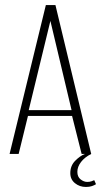

<svg xmlns="http://www.w3.org/2000/svg" viewBox="-20 -611 401 762"><path d="M18 0 162 -591H200L342 0H304L266 -151H91L54 0ZM94 -174H264L180 -528ZM321 131Q296 131 277.5 116Q259 101 259 76Q259 47 278 27.5Q297 8 317 0H342Q316 13 301.5 32Q287 51 287 71Q287 91 300 101Q313 111 326 111Q336 111 343 108.5Q350 106 354 104L361 120Q355 124 345 127.5Q335 131 321 131Z"/></svg>

Font: Alumni Sans ExtraLight
Style: Regular
Weight: 250
Version: Version 1.018